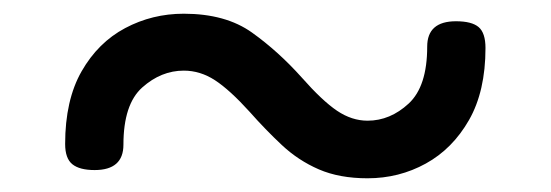

<svg xmlns="http://www.w3.org/2000/svg" viewBox="-20 -576 803 280"><path d="M516 -316Q475 -316 445 -329Q415 -342 391 -364.5Q367 -387 344 -413Q315 -445 293.5 -459Q272 -473 248 -473Q215 -473 187.5 -448.5Q160 -424 160 -365Q160 -328 118 -328Q96 -328 85.5 -336.5Q75 -345 75 -366Q75 -430 99 -472Q123 -514 162.5 -535Q202 -556 248 -556Q309 -556 347.5 -528.5Q386 -501 420 -463Q450 -429 471.5 -414.5Q493 -400 516 -400Q549 -400 576 -425Q603 -450 603 -508Q603 -545 645 -545Q668 -545 678 -536.5Q688 -528 688 -506Q688 -443 664 -401Q640 -359 601 -337.5Q562 -316 516 -316Z"/></svg>

Font: Playwrite US Modern
Style: Regular
Weight: 400
Designer: Veronika Burian, José Scaglione
Foundry: TypeTogether
Version: Version 1.002